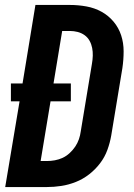

<svg xmlns="http://www.w3.org/2000/svg" viewBox="-20 -755 540 775"><path d="M1 0 59 -346H24V-418H71L123 -735H262Q296 -735 329 -729Q362 -723 390 -707.5Q418 -692 438.5 -667.5Q459 -643 469 -612.5Q479 -582 479 -548Q479 -514 474 -480L429 -208Q424 -179 413.5 -150Q403 -121 384 -96Q365 -71 340 -51.5Q315 -32 286 -20.5Q257 -9 227.5 -4.5Q198 0 169 0ZM169 -105Q185 -105 201.5 -108Q218 -111 233 -118Q248 -125 261 -137Q274 -149 283.5 -163Q293 -177 298.5 -193Q304 -209 306 -225L351 -497Q354 -514 354.5 -530Q355 -546 352 -561.5Q349 -577 341.5 -590.5Q334 -604 321.5 -613Q309 -622 293.5 -626Q278 -630 262 -630H231L196 -418H266V-346H184L144 -105Z"/></svg>

Font: Iosevka Curly XBdObl
Style: Regular
Weight: 800
Italic angle: -9°
Monospace: yes
Designer: Belleve Invis
Foundry: Belleve Invis
Version: Version 11.1.0; ttfautohint (v1.8.3)